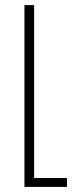

<svg xmlns="http://www.w3.org/2000/svg" viewBox="-20 -734 296 754"><path d="M76 0H243V-35H114V-714H76Z"/></svg>

Font: Noto Sans Armenian ExtraCondensed ExtraLight
Style: Regular
Weight: 200
Width: 2
Designer: Monotype Design Team
Foundry: Monotype Imaging Inc.
Version: Version 2.008